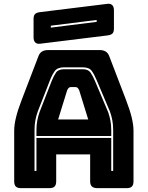

<svg xmlns="http://www.w3.org/2000/svg" viewBox="-20 -981 770 1001"><path d="M170 -303Q170 -330 174.5 -353Q179 -376 186 -396L250 -560Q260 -585 272 -602.5Q284 -620 314 -620H412Q440 -620 452 -602.5Q464 -585 475 -559L544 -396Q551 -376 555.5 -353Q560 -330 560 -303V-272H170ZM330 -510 283 -358H440L393 -510Q389 -519 384.5 -523Q380 -527 374 -527H349Q343 -527 338.5 -523Q334 -519 330 -510ZM560 -90H570V-303Q570 -331 565.5 -354.5Q561 -378 553 -400L484 -563Q472 -592 458.5 -611Q445 -630 412 -630H314Q280 -630 266 -611Q252 -592 241 -564L177 -400Q169 -378 164.5 -354.5Q160 -331 160 -303V-90H170V-262H560ZM273 -36Q273 -17 264.5 -8.5Q256 0 237 0H90Q71 0 62.5 -8.5Q54 -17 54 -36V-300Q54 -330 63.5 -369Q73 -408 93 -460L180 -687Q186 -704 198.5 -712Q211 -720 231 -720H500Q519 -720 531.5 -712Q544 -704 550 -687L637 -460Q657 -408 666.5 -369Q676 -330 676 -300V-36Q676 -17 667.5 -8.5Q659 0 640 0H489Q469 0 459.5 -8.5Q450 -17 450 -36V-176H273ZM538 -796 189 -753Q172 -751 163.5 -760Q155 -769 155 -786V-882Q155 -901 163.5 -908.5Q172 -916 191 -918L540 -961Q557 -963 565.5 -954Q574 -945 574 -928V-832Q574 -813 565.5 -805.5Q557 -798 538 -796ZM245 -847V-837L484 -867V-877Z"/></svg>

Font: Bungee Inline
Style: Regular
Weight: 400
Designer: David Jonathan Ross
Foundry: David Jonathan Ross
Version: Version 1.001;PS 1.0;hotconv 1.0.72;makeotf.lib2.5.5900